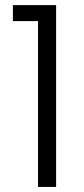

<svg xmlns="http://www.w3.org/2000/svg" viewBox="-20 -737 332 757"><path d="M30.8 -653.8V-716.8H201.2V0H129.9V-653.8Z"/></svg>

Font: Poppins Light
Style: Regular
Weight: 300
Designer: Ninad Kale (Devanagari), Jonny Pinhorn (Latin)
Foundry: Indian Type Foundry
Version: 4.004